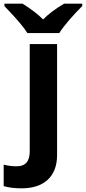

<svg xmlns="http://www.w3.org/2000/svg" viewBox="-84 -786 468 1046"><path d="M227 59V-546H78V37C78 90 58 120 6 120C-18 120 -41 117 -64 111V228C-37 236 -4 240 34 240C154 240 227 177 227 59ZM364 -753V-766H265C216 -737 178 -708 151 -680C124 -707 87 -736 39 -766H-60V-753C-21 -713 6 -682 24 -661C42 -640 56 -621 65 -606H239C267 -651 322 -711 364 -753Z"/></svg>

Font: Passageway
Style: Regular
Weight: 700
Foundry: Ascender Corporation
Version: Version 1.11